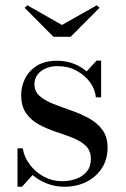

<svg xmlns="http://www.w3.org/2000/svg" viewBox="-20 -700 479 730"><path d="M46.5 10V-136H66.5Q72 -102 93.8 -73.5Q115.5 -45 147.5 -28Q179.5 -11 216.5 -11Q244.5 -11 269.5 -20Q294.5 -29 310 -47.8Q325.5 -66.5 325.5 -95.5Q325.5 -127 306.2 -145.5Q287 -164 257 -175.8Q227 -187.5 193 -198.8Q159 -210 129 -226Q99 -242 79.8 -268.8Q60.5 -295.5 60.5 -339Q60.5 -371 75 -400.8Q89.5 -430.5 119.8 -449.8Q150 -469 197 -469Q231 -469 259.5 -458Q288 -447 309.5 -428.5L347 -469.5H364.5V-330H344.5Q342 -359.5 322.8 -386.5Q303.5 -413.5 271.5 -431Q239.5 -448.5 198 -448.5Q174.5 -448.5 154.5 -440.2Q134.5 -432 122.8 -416.5Q111 -401 111 -379.5Q111 -352 131 -334.8Q151 -317.5 182.8 -305Q214.5 -292.5 250 -280.2Q285.5 -268 317.2 -250.8Q349 -233.5 369 -206.8Q389 -180 389 -138.5Q389 -94 367.2 -60.5Q345.5 -27 308.5 -8.5Q271.5 10 224.5 10Q190 10 159 -2Q128 -14 104 -34.5L63.5 10ZM183.5 -560 73.5 -670.5 84 -680 215.5 -605 348 -680 358.5 -670.5 248.5 -560Z"/></svg>

Font: Bodoni Moda
Style: Regular
Weight: 400
Designer: Owen Earl
Foundry: indestructible type
Version: Version 2.005